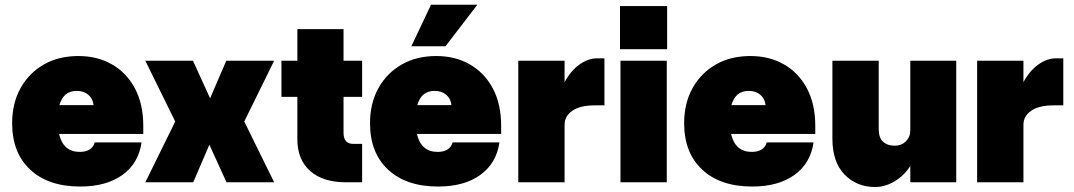

<svg xmlns="http://www.w3.org/2000/svg" viewBox="-20 -750 4418 790"><path d="M30 -243Q30 -325 64.5 -387.2Q99 -449.5 160.2 -484.5Q221.5 -519.5 302.5 -519.5Q380.5 -519.5 440.8 -485Q501 -450.5 535.2 -386.2Q569.5 -322 569.5 -232.5V-199H223Q240 -125 308 -125Q358 -125 370 -164H562.5Q550 -78 483.8 -30.2Q417.5 17.5 310 17.5Q179 17.5 104.5 -51.8Q30 -121 30 -243ZM295.5 -376Q241 -376 224.5 -317.5H365Q362 -344.5 343.2 -360.2Q324.5 -376 295.5 -376Z M578 -500H774L844.5 -345.5L911 -500H1108L985 -250L1108 0H912L841.5 -154.5L775 0H578L701 -250Z M1470 -158V0H1402.5Q1309 0 1256.2 -46.5Q1203.5 -93 1203.5 -177.5V-351.5H1138V-500H1203.5V-630H1393.5V-500H1470V-351.5H1393.5V-204Q1393.5 -158 1433.5 -158Z M1944 -730.5 1813 -559.5H1672.5L1753.5 -730.5ZM1502.5 -243Q1502.5 -325 1537 -387.2Q1571.5 -449.5 1632.8 -484.5Q1694 -519.5 1775 -519.5Q1853 -519.5 1913.2 -485Q1973.5 -450.5 2007.8 -386.2Q2042 -322 2042 -232.5V-199H1695.5Q1712.5 -125 1780.5 -125Q1830.5 -125 1842.5 -164H2035Q2022.5 -78 1956.2 -30.2Q1890 17.5 1782.5 17.5Q1651.5 17.5 1577 -51.8Q1502.5 -121 1502.5 -243ZM1768 -376Q1713.5 -376 1697 -317.5H1837.5Q1834.5 -344.5 1815.8 -360.2Q1797 -376 1768 -376Z M2112.5 -500H2303V-412Q2328.5 -459 2364.2 -484.5Q2400 -510 2436.5 -510H2467V-316.5H2428Q2366.5 -316.5 2334.8 -294.2Q2303 -272 2303 -236.5V0H2112.5Z M2531 -725H2725V-547.5H2531ZM2533 -500H2723.5V0H2533Z M2795 -243Q2795 -325 2829.5 -387.2Q2864 -449.5 2925.2 -484.5Q2986.5 -519.5 3067.5 -519.5Q3145.5 -519.5 3205.8 -485Q3266 -450.5 3300.2 -386.2Q3334.5 -322 3334.5 -232.5V-199H2988Q3005 -125 3073 -125Q3123 -125 3135 -164H3327.5Q3315 -78 3248.8 -30.2Q3182.5 17.5 3075 17.5Q2944 17.5 2869.5 -51.8Q2795 -121 2795 -243ZM3060.5 -376Q3006 -376 2989.5 -317.5H3130Q3127 -344.5 3108.2 -360.2Q3089.5 -376 3060.5 -376Z M3595.5 -219.5Q3595.5 -183 3613.5 -166.8Q3631.5 -150.5 3662 -150.5Q3689 -150.5 3707.2 -168.5Q3725.5 -186.5 3725.5 -214V-500H3914.5V0H3725.5V-67Q3698.5 -25.5 3659.5 -3Q3620.5 19.5 3581 19.5Q3505 19.5 3455 -31.8Q3405 -83 3405 -179.5V-500H3595.5Z M4000.5 -500H4191V-412Q4216.5 -459 4252.2 -484.5Q4288 -510 4324.5 -510H4355V-316.5H4316Q4254.5 -316.5 4222.8 -294.2Q4191 -272 4191 -236.5V0H4000.5Z"/></svg>

Font: Overused Grotesk Black
Style: Regular
Weight: 900
Version: Version 0.004